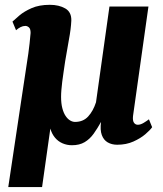

<svg xmlns="http://www.w3.org/2000/svg" viewBox="-20 -576 661 778"><path d="M150.5 182H13.5L67 -175Q74.5 -228 81.8 -273Q89 -318 94.8 -359.2Q100.5 -400.5 104 -442.5Q104 -459.5 97 -465.2Q90 -471 83 -471Q73 -471 63.5 -466.2Q54 -461.5 45 -453.5L30.5 -488.5Q40 -497.5 58.8 -513.5Q77.5 -529.5 108 -543Q138.5 -556.5 182 -556.5Q219 -556.5 244.5 -541.8Q270 -527 269 -492.5Q267.5 -459 259.2 -415Q251 -371 244 -327.5Q240.5 -304 237.5 -283.2Q234.5 -262.5 232.2 -245Q230 -227.5 228.8 -212.2Q227.5 -197 227.5 -183.5Q227.5 -157 232.5 -137.8Q237.5 -118.5 245.8 -106.2Q254 -94 264 -88Q274 -82 284 -82Q317 -82 337.2 -104Q357.5 -126 369 -161.5L423.5 -549.5H581.5L519 -106Q517 -87 522.8 -78.8Q528.5 -70.5 538.5 -70.5Q549.5 -70.5 562.2 -78.2Q575 -86 583.5 -92.5L596.5 -60.5Q588.5 -49 569 -32.2Q549.5 -15.5 520.5 -2.5Q491.5 10.5 455 10.5Q433 10.5 416.5 1Q400 -8.5 392.5 -29Q385 -49.5 389.5 -82Q375 -56 359.5 -34.2Q344 -12.5 323 0Q302 12.5 271.5 12.5Q251.5 12.5 233.5 4.8Q215.5 -3 202.8 -18.2Q190 -33.5 184 -55Z"/></svg>

Font: Merriweather 48pt Black
Style: Italic
Weight: 900
Italic angle: -7.8°
Version: Version 2.101